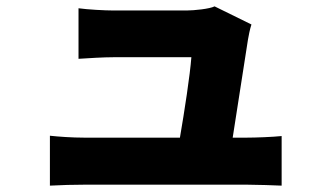

<svg xmlns="http://www.w3.org/2000/svg" viewBox="-20 -554 1040 604"><path d="M137 -127V30C179 28 206 27 244 27C296 27 710 27 759 27C788 27 844 29 866 30V-126C837 -123 784 -121 757 -121H712L760 -429C762 -441 766 -462 771 -477L655 -534C640 -526 590 -521 567 -521C523 -521 395 -521 337 -521C310 -521 255 -524 227 -528V-369C258 -371 305 -374 338 -374C368 -374 543 -374 582 -374C578 -319 560 -202 546 -121H244C207 -121 165 -124 137 -127Z"/></svg>

Font: Noto Sans TC Black
Style: Regular
Weight: 900
Designer: Ryoko NISHIZUKA 西塚涼子 (kana, bopomofo & ideographs); Paul D. Hunt (Latin, Greek & Cyrillic); Sandoll Communications 산돌커뮤니
Foundry: Adobe
Version: Version 2.004;hotconv 1.0.118;makeotfexe 2.5.65603